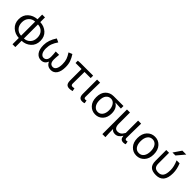

<svg xmlns="http://www.w3.org/2000/svg" viewBox="329 -2326 4093 4093"><g transform="rotate(45 2375.5 -279.5)"><path d="M421.9 -483.4V-59.6Q503.9 -62.5 559.1 -120.1Q614.3 -177.7 614.3 -272.5Q614.3 -368.2 561 -424.3Q507.8 -480.5 421.9 -483.4ZM336.9 -59.6V-483.4Q254.9 -480.5 200.7 -423.3Q146.5 -366.2 146.5 -272.5Q146.5 -177.7 200.7 -120.1Q254.9 -62.5 336.9 -59.6ZM421.9 -695.3V-553.7Q543 -548.8 625.5 -474.1Q708 -399.4 708 -272.5Q708 -145.5 624 -69.8Q540 5.9 421.9 9.8V199.2H336.9V9.8Q218.8 5.9 134.8 -70.3Q50.8 -146.5 50.8 -272.5Q50.8 -398.4 134.8 -473.6Q218.8 -548.8 336.9 -553.7V-695.3Z M1004.9 12.7Q919.9 12.7 867.7 -56.6Q815.4 -126 815.4 -255.9Q815.4 -404.3 917 -556.6L999 -518.6Q949.2 -447.3 925.8 -383.8Q902.3 -320.3 902.3 -239.3Q902.3 -156.2 932.1 -109.9Q961.9 -63.5 1008.8 -63.5Q1051.8 -63.5 1079.6 -95.7Q1107.4 -127.9 1107.4 -198.2Q1107.4 -261.7 1097.7 -343.8H1199.2Q1189.5 -248 1189.5 -198.2Q1189.5 -63.5 1287.1 -63.5Q1335 -63.5 1363.3 -111.8Q1391.6 -160.2 1391.6 -253.9Q1391.6 -335 1371.6 -392.6Q1351.6 -450.2 1303.7 -522.5L1386.7 -556.6Q1434.6 -484.4 1459 -415.5Q1483.4 -346.7 1483.4 -258.8Q1483.4 -126 1434.1 -56.6Q1384.8 12.7 1298.8 12.7Q1250 12.7 1210.4 -11.7Q1170.9 -36.1 1150.4 -85H1146.5Q1107.4 12.7 1004.9 12.7Z M1862.3 12.7Q1802.7 12.7 1776.9 -20.5Q1751 -53.7 1751 -122.1V-468.8H1569.3V-538.1L1647.5 -543H2025.4V-468.8H1839.8Q1836.9 -345.7 1836.9 -116.2Q1836.9 -63.5 1881.8 -63.5Q1906.2 -63.5 1934.6 -71.3L1949.2 -1Q1904.3 12.7 1862.3 12.7Z M2248 12.7Q2193.4 12.7 2168.9 -19Q2144.5 -50.8 2144.5 -113.3V-543H2236.3Q2235.4 -501 2232.4 -341.8Q2229.5 -182.6 2229.5 -106.4Q2229.5 -63.5 2267.6 -63.5Q2283.2 -63.5 2300.8 -69.3L2313.5 0Q2288.1 12.7 2248 12.7Z M2395.5 -264.6Q2395.5 -400.4 2467.3 -471.7Q2539.1 -543 2643.6 -543H2940.4V-464.8Q2847.7 -472.7 2769.5 -473.6V-469.7Q2877 -409.2 2877 -253.9Q2877 -130.9 2809.6 -59.1Q2742.2 12.7 2639.6 12.7Q2537.1 12.7 2466.3 -61.5Q2395.5 -135.7 2395.5 -264.6ZM2640.6 -63.5Q2706.1 -63.5 2747.1 -117.2Q2788.1 -170.9 2788.1 -260.7Q2788.1 -346.7 2748.5 -406.7Q2709 -466.8 2641.6 -466.8Q2574.2 -466.8 2532.7 -415Q2491.2 -363.3 2491.2 -264.6Q2491.2 -172.9 2532.7 -118.2Q2574.2 -63.5 2640.6 -63.5Z M3045.9 199.2V-543H3136.7V-210Q3136.7 -137.7 3160.6 -102.1Q3184.6 -66.4 3237.3 -66.4Q3279.3 -66.4 3312.5 -87.9Q3345.7 -109.4 3380.9 -170.9V-543H3472.7Q3471.7 -493.2 3470.2 -401.4Q3468.8 -309.6 3467.8 -236.8Q3466.8 -164.1 3466.8 -106.4Q3466.8 -63.5 3506.8 -63.5Q3520.5 -63.5 3539.1 -69.3L3550.8 0Q3525.4 12.7 3487.3 12.7Q3441.4 12.7 3417.5 -12.2Q3393.6 -37.1 3388.7 -91.8H3386.7Q3328.1 10.7 3235.4 10.7Q3162.1 10.7 3129.9 -41Q3130.9 105.5 3137.7 199.2Z M3632.8 -271.5Q3632.8 -403.3 3704.1 -480Q3775.4 -556.6 3880.9 -556.6Q3986.3 -556.6 4057.1 -480Q4127.9 -403.3 4127.9 -271.5Q4127.9 -140.6 4057.1 -64Q3986.3 12.7 3880.9 12.7Q3775.4 12.7 3704.1 -64Q3632.8 -140.6 3632.8 -271.5ZM3768.6 -119.6Q3808.6 -63.5 3880.9 -63.5Q3953.1 -63.5 3993.7 -119.6Q4034.2 -175.8 4034.2 -271.5Q4034.2 -367.2 3993.2 -424.3Q3952.1 -481.4 3880.9 -481.4Q3809.6 -481.4 3769 -424.3Q3728.5 -367.2 3728.5 -271.5Q3728.5 -175.8 3768.6 -119.6Z M4501 -757.8H4619.1L4469.7 -580.1H4379.9ZM4703.1 -278.3Q4703.1 11.7 4469.7 11.7Q4354.5 11.7 4301.8 -39.1Q4249 -89.8 4249 -199.2V-524.4H4333V-205.1Q4333 -128.9 4365.2 -96.2Q4397.5 -63.5 4469.7 -63.5Q4543.9 -63.5 4581.1 -115.7Q4618.2 -168 4618.2 -285.2Q4618.2 -395.5 4560.5 -524.4H4650.4Q4703.1 -397.5 4703.1 -278.3Z"/></g></svg>

Font: irohakakuC Regular
Style: Regular
Weight: 400
Designer: [Source Han Sans]
Ryoko NISHIZUKA Ë•øÂ°öÊ∂ºÂ≠ê (kana & ideographs); Paul D. Hunt (Latin, Greek & Cyrillic); Wenlong ZHAN
Version: Version 1.001.20160904